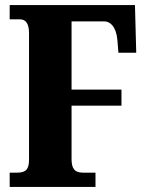

<svg xmlns="http://www.w3.org/2000/svg" viewBox="-20 -734 578 754"><path d="M18 0H355V-56H306C272 -56 261 -73 261 -110V-319H457V-382H261V-650H390C411 -650 436 -632 441 -577L445 -527H515L510 -714H18V-658H59C79 -658 94 -644 94 -604V-108C94 -69 82 -56 47 -56H18Z"/></svg>

Font: Noto Serif Georgian ExtraCondensed Black
Style: Regular
Weight: 900
Width: 2
Designer: Monotype Design Team, Akaki Razmadze
Foundry: Google LLC
Version: Version 2.003